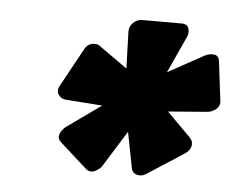

<svg xmlns="http://www.w3.org/2000/svg" viewBox="-36 -771 532 432"><g transform="rotate(5 230.0 -555.0)"><path d="M242.9 -618.2 240.3 -700Q239.6 -711.8 247.9 -720.7Q256.3 -729.6 268.3 -730H357.9Q371.2 -730 374.1 -719.7Q376.9 -709.4 372.2 -700L334.6 -617.9L416.1 -662.6Q425.1 -667.6 436.4 -666.7Q447.7 -665.7 449.1 -652L459.7 -565.4Q461.7 -553 452.5 -545.3Q443.2 -537.6 431.9 -536.9L344.6 -530L398.5 -475.9Q406.1 -468.5 404.4 -457.9Q402.6 -447.3 391.6 -439.9L307.6 -385.5Q297.9 -379.1 287.1 -382.2Q276.4 -385.3 274.4 -397.5L259 -476.6L208.7 -396Q204 -388 192.9 -382.6Q181.9 -377.1 172.2 -385.1L111.1 -439.9Q101.8 -448.3 106.1 -458.9Q110.5 -469.5 119.5 -475.9L195.9 -530.4L112.4 -536.5Q102.4 -537.3 96.5 -546.2Q90.6 -555.1 97 -566.5L144.4 -653.1Q149.8 -664.1 160.9 -666.6Q172.1 -669 178.7 -663.7Z"/></g></svg>

Font: Rubik Light
Style: Italic
Weight: 300
Italic angle: -12°
Designer: Hubert and Fischer
Foundry: Hubert and Fischer
Version: Version 2.300;gftools[0.9.30]